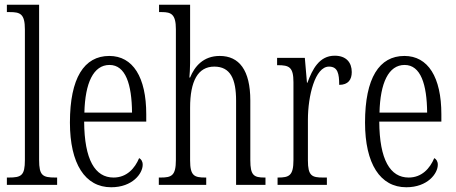

<svg xmlns="http://www.w3.org/2000/svg" viewBox="-20 -780 1922 810"><path d="M9 0H221V-31H214C160 -31 145 -39 145 -105V-760H9V-729H21C65 -729 85 -722 85 -656V-105C85 -39 70 -31 16 -31H9Z M449 10C539 10 582 -48 582 -85C582 -100 575 -109 567 -113C549 -70 515 -31 459 -31C381 -31 336 -106 335 -267H597V-298C597 -454 541 -544 441 -544C335 -544 275 -451 275 -263C275 -89 339 10 449 10ZM537 -305H336C339 -430 374 -506 442 -506C510 -506 536 -424 537 -305Z M650 0H850V-31H846C800 -31 782 -38 782 -103V-326C782 -438 815 -499 884 -499C952 -499 976 -447 976 -355V0H1100V-31H1096C1051 -31 1036 -40 1036 -104V-356C1036 -484 989 -544 907 -544C838 -544 801 -500 782 -453H779C780 -465 782 -492 782 -515V-760H651V-729H663C702 -729 722 -720 722 -657V-105C722 -39 704 -31 658 -31H650Z M1151 0H1359V-31H1343C1296 -31 1279 -38 1279 -103V-275C1279 -375 1309 -499 1368 -499C1405 -499 1411 -469 1411 -422C1449 -422 1464 -444 1464 -476C1464 -516 1441 -545 1392 -545C1327 -545 1298 -488 1277 -431H1275L1266 -536H1149V-505H1152C1200 -505 1218 -497 1218 -433V-105C1218 -39 1200 -31 1153 -31H1151Z M1694 10C1784 10 1827 -48 1827 -85C1827 -100 1820 -109 1812 -113C1794 -70 1760 -31 1704 -31C1626 -31 1581 -106 1580 -267H1842V-298C1842 -454 1786 -544 1686 -544C1580 -544 1520 -451 1520 -263C1520 -89 1584 10 1694 10ZM1782 -305H1581C1584 -430 1619 -506 1687 -506C1755 -506 1781 -424 1782 -305Z"/></svg>

Font: Noto Serif Georgian ExtraCondensed Light
Style: Regular
Weight: 300
Width: 2
Designer: Monotype Design Team, Akaki Razmadze
Foundry: Google LLC
Version: Version 2.003